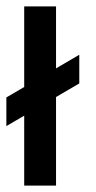

<svg xmlns="http://www.w3.org/2000/svg" viewBox="-28 -583 302 603"><path d="M-8 -187V-277L221 -411V-321ZM48 0V-563H148V0Z"/></svg>

Font: Darker Grotesque Light
Style: Bold
Weight: 700
Version: Version 1.000;gftools[0.9.28]